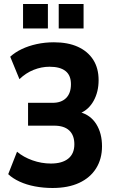

<svg xmlns="http://www.w3.org/2000/svg" viewBox="-20 -927 575 958"><path d="M242 11Q197 11 154.5 3Q112 -5 77.5 -21Q43 -37 21 -58L65 -170Q97 -143 142 -127Q187 -111 234 -111Q290 -111 320.5 -135.5Q351 -160 351 -207Q351 -252 325.5 -276Q300 -300 250 -300H120V-414H243Q286 -414 310 -438Q334 -462 334 -507Q334 -551 307 -572.5Q280 -594 227 -594Q187 -594 148 -578.5Q109 -563 77 -532L31 -644Q55 -666 88.5 -682Q122 -698 163 -707Q204 -716 249 -716Q319 -716 368.5 -693.5Q418 -671 445 -629Q472 -587 472 -527Q472 -469 447.5 -424.5Q423 -380 380 -362V-367Q432 -353 460.5 -307.5Q489 -262 489 -197Q489 -134 459.5 -87Q430 -40 375 -14.5Q320 11 242 11ZM273 -785V-907H397V-785ZM95 -785V-907H219V-785Z"/></svg>

Font: Nunito Sans 10pt Condensed ExtraBold
Style: Regular
Weight: 800
Width: 3
Designer: Vernon Adams
Foundry: Vernon Adams
Version: Version 3.101;gftools[0.9.27]